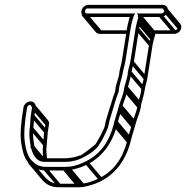

<svg xmlns="http://www.w3.org/2000/svg" viewBox="-20 -679 781 806"><path d="M108.2 -253.5C94.6 -253.5 80.8 -241.6 78.6 -228L76.9 -217C69.4 -170 63 -118 69.1 -77.8C73.1 -52.4 79.9 -18.9 96 0.2C111.8 19.1 133.1 36.5 171.2 36.5H252.6C258.6 35.8 264.3 35.5 269.4 35.5H269.8C375.4 18.4 443.4 -48.2 472 -154.6L472 -155C472.6 -158.6 473.6 -163.1 475 -168C476.4 -172.6 489.8 -217.5 489.8 -217.5C491.2 -221.4 492.6 -227.5 494.7 -235.2C500.6 -256.8 511.3 -276.5 515.3 -302L515.4 -302.6C515.4 -306 515.8 -309.5 517.2 -314.1C522.6 -334.2 528.4 -353.1 532.6 -379.4C534.8 -393.3 539.6 -404.5 542.2 -421L564.4 -561C565.4 -567.9 567.4 -576.2 570.3 -586.1L574.9 -602.9C575.5 -604.6 575.7 -605.5 576 -607.5H655.2C668.7 -607.5 682.4 -618.3 684.7 -632.5C686.9 -646.3 677.2 -658.5 663.3 -658.5L351.3 -658.5C336.6 -658.5 323.9 -646.5 321.7 -632.5C319.4 -618.2 329 -607.5 343.2 -607.5H524.6L520.4 -592.9C517 -580.6 514.8 -570.1 513.4 -561L491.2 -421C488.7 -405.2 484.1 -395.3 481.4 -378L481.3 -377.6C480.4 -351.8 465.9 -329.3 464.1 -300.6C463.7 -297.9 463 -294.9 461.7 -290.6C453.1 -269.3 448.1 -246.3 440.3 -225.3L425.2 -174.9C423.1 -167.7 422.1 -161.7 421.2 -156C419 -142.2 411.1 -130.3 405.1 -115.9C403 -110.9 381 -72.1 380 -72.7C380 -72.7 317.1 -20.1 314.9 -26.7C298.2 -19 280.9 -16.9 257.9 -14.5H168.3C140.6 -14.5 128.3 -47.2 123.9 -68.4C120.5 -91.2 115.8 -115.4 120.1 -143L120.2 -143.3L120.2 -143.6C121.4 -158.7 123.4 -179.1 124.6 -196.3L129.6 -228C131.8 -241.6 121.7 -253.5 108.2 -253.5ZM348.9 -643.5 660.9 -643.5C666.2 -643.5 670.5 -637.7 669.7 -632.5C668.9 -627.3 663.2 -622.5 657.6 -622.5H555.4L560.4 -611.2C561.2 -609.2 561.2 -607.6 560.4 -605.1L555.7 -587.9C552.9 -577.8 550.6 -568.8 549.4 -561L527.2 -421C524.9 -406.5 520.2 -396 517.5 -379L517.5 -378.7C516.2 -356.9 508.2 -336.6 502.6 -316C501.2 -311.2 500.8 -304.9 500.2 -301.4C496.6 -278.3 486.9 -261.1 480 -236.8C478 -228.4 476.6 -223.3 475.5 -220.3L460.5 -170C458.9 -164.6 458 -158.9 457.1 -155.4C437.3 -81.5 399.7 -32 343.9 -3.6C322 7.7 297.5 18.3 271.4 20.5C264.8 21.1 259.6 20.9 254.2 21.5H173.6C143.1 21.5 127.9 9.6 112.8 -5.6C95.9 -21.6 88.4 -54.5 84.2 -82.2C78.8 -117.8 84.4 -169.7 91.9 -217L93.6 -228C94.4 -232.9 100.9 -238.5 105.8 -238.5C110.7 -238.5 115.4 -232.9 114.6 -228L109.5 -195.7C107 -179.9 107.5 -157.8 105.1 -142.4C100.4 -113.1 105.7 -85.6 108.9 -63.8C114.3 -37.6 129.6 0.5 165.9 0.5H256.3C262.2 -0.1 267.7 -0.5 272.1 -0.5H272.7C287.6 -2.7 305.5 -6.8 319.4 -13.3C341.9 -23.7 374.7 -41.8 391.9 -65.3C401.6 -79.2 411 -93.9 419 -112.1C424 -124.3 433.3 -137.8 436.2 -156C437 -160.9 438.3 -167 439.9 -173.1L454.7 -222.6C462 -247.1 467.6 -267.3 475.8 -287.2C477.6 -291.4 478.5 -296.6 479.2 -301L479.2 -301.4C480.2 -323.5 491.7 -348.4 496.4 -378.4C499 -394.4 503.3 -403.1 506.2 -421L528.4 -561C529.7 -569.2 531.9 -579.4 535.1 -591.1L539.5 -606.6C540.4 -610.1 541.2 -610.8 542.1 -612.6L547 -622.5H345.6C339.3 -622.5 335.7 -626.3 336.7 -632.5C337.7 -638.9 342.9 -643.5 345.6 -643.5ZM334.9 -609.7 394.5 -539 406.7 -549.6 347.2 -620.3ZM107 -60.7 156.6 -1.7 168.9 -12.3 119.3 -71.3ZM103.2 -137.7 162.7 -67 175 -77.6 115.5 -148.3ZM107.6 -190.7 167.1 -120 179.4 -130.6 119.9 -201.3ZM112.6 -222.7 172.2 -152 184.4 -162.6 124.9 -233.3ZM162.9 34.3 222.5 105 234.7 94.4 175.2 23.7ZM243.9 34.3 303.4 105 315.7 94.4 256.2 23.7ZM261.1 33.3 320.6 104 332.9 93.4 273.4 22.7ZM337.1 8.3 396.6 79 408.9 68.4 349.4 -2.3ZM455.1 -149.7 514.6 -79 526.9 -89.6 467.4 -160.3ZM458.3 -163.7 517.8 -93 530.1 -103.6 470.6 -174.3ZM473.2 -213.7 532.7 -143 545 -153.6 485.5 -224.3ZM477.9 -230.7 537.4 -160 549.7 -170.6 490.2 -241.3ZM498.4 -296.7 557.9 -226 570.2 -236.6 510.6 -307.3ZM500.4 -309.7 559.9 -239 572.2 -249.6 512.7 -320.3ZM515.6 -373.7 575.1 -303 587.4 -313.6 527.8 -384.3ZM525.2 -415.7 584.7 -345 597 -355.6 537.5 -426.3ZM547.4 -555.7 606.9 -485 619.2 -495.6 559.7 -566.3ZM553.5 -581.7 613 -511 625.3 -521.6 565.8 -592.3ZM558.2 -598.7 617.7 -528 630 -538.6 570.5 -609.3ZM557.9 -609.7 617.5 -539 629.7 -549.6 570.2 -620.3ZM646.9 -609.7 706.4 -539 718.7 -549.6 659.2 -620.3ZM667.7 -627.2 727.2 -556.5 739.5 -567.1 680 -637.8ZM325.6 106.2H325.9C431.6 89.1 499.6 22.5 528.2 -83.9L528.2 -84.3C528.8 -87.9 529.8 -92.3 531.2 -97.3C532.6 -101.9 546 -146.8 546 -146.8C547.4 -150.7 548.8 -156.7 550.9 -164.5C556.8 -186.1 567.5 -205.8 571.5 -231.3L571.6 -231.9C571.6 -235.4 572 -238.7 573.4 -243.3C578.8 -263.5 584.6 -282.3 588.8 -308.7C591 -322.6 595.8 -333.8 598.4 -350.3L620.5 -490.3C621.6 -497.2 623.6 -505.5 626.4 -515.4L631.1 -532.2C631.6 -533.8 631.9 -534.8 632.1 -536.8L711.4 -536.8C724.8 -536.8 738.6 -547.6 740.9 -561.8C742 -569 739.9 -575.5 735.9 -580.2L676.4 -650.9L664.1 -640.3L723.6 -569.6C725.5 -567.4 726.3 -564.5 725.9 -561.8C725 -556.6 719.3 -551.8 713.8 -551.8L611.6 -551.8L616.6 -540.5C617.4 -538.5 617.4 -536.9 616.6 -534.4L611.9 -517.2C609.1 -507.1 606.8 -498.1 605.5 -490.3L583.4 -350.3C581.1 -335.8 576.4 -325.3 573.7 -308.3L573.7 -308L573.6 -307.7C572 -285.9 564.5 -265.9 558.8 -245.2C557.5 -240.5 557 -234.2 556.4 -230.7C552.8 -207.6 543.1 -190.4 536.2 -166.1C534.2 -157.7 532.8 -152.5 531.7 -149.6L516.7 -99.3C515.1 -93.8 514.2 -88.2 513.3 -84.7C493.5 -10.8 455.9 38.7 400.1 67.2C378.1 78.4 353.7 89 327.6 91.2C321 91.8 315.8 91.7 310.3 92.2H229.8C199.2 92.2 184 80.2 169.2 65.2L109.8 -5.3L97.5 5.3L157.2 76.2C171.6 93.3 192.5 107.2 227.4 107.2H308.8C314.8 106.5 320.5 106.2 325.6 106.2ZM180.8 -125.6 185.8 -157.3C186.9 -164.3 184.7 -170.5 180.9 -175.1L121.4 -245.8L109.1 -235.2L168.6 -164.5C170.4 -162.3 171.2 -159.5 170.8 -157.3L165.7 -125C163.2 -109.4 162.5 -86.6 161.3 -72C157.2 -45 160.3 -24.6 163.3 -4.8L178.4 -9.2C175.4 -28.7 172.7 -49.4 176.3 -72.3L176.4 -72.6C177.2 -87.7 179.6 -108.3 180.8 -125.6ZM516.1 -551.8 401.8 -551.8C398.3 -551.8 395.9 -553 394.5 -554.7L335 -625.4L322.7 -614.8L382.2 -544.1C386.2 -539.4 392.3 -536.8 399.4 -536.8L513.7 -536.8Z"/></svg>

Font: CiSf OpenHand
Style: GlsObl
Weight: 400
Foundry: Cannot Into Space Fonts
Version: Version 0.7892